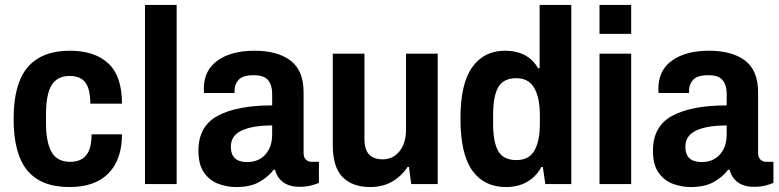

<svg xmlns="http://www.w3.org/2000/svg" viewBox="-20 -744 3149 776"><path d="M261 12Q146 12 90.5 -55Q35 -122 35 -263Q35 -406 92 -472.5Q149 -539 262 -539Q363 -539 418 -487.5Q473 -436 473 -325H345Q345 -383 325.5 -410Q306 -437 261 -437Q212 -437 189 -400.5Q166 -364 166 -282V-243Q166 -171 188 -130.5Q210 -90 264 -90Q307 -90 328.5 -116.5Q350 -143 350 -201H473Q473 -99 418.5 -43.5Q364 12 261 12Z M566 0V-724H694V0Z M934 12Q899 12 864 -0.5Q829 -13 805.5 -45Q782 -77 782 -135Q782 -234 860 -276Q938 -318 1080 -318V-366Q1080 -399 1064 -419.5Q1048 -440 1006 -440Q961 -440 944.5 -421.5Q928 -403 928 -379V-368H805Q804 -372 804 -376.5Q804 -381 804 -387Q804 -460 859.5 -499.5Q915 -539 1008 -539Q1102 -539 1154.5 -499Q1207 -459 1207 -371V-125Q1207 -108 1216.5 -99Q1226 -90 1239 -90H1269V-5Q1256 1 1236 6Q1216 11 1190 11Q1149 11 1124 -8Q1099 -27 1092 -58H1086Q1063 -28 1027 -8Q991 12 934 12ZM979 -89Q1025 -89 1052.5 -119.5Q1080 -150 1080 -201V-237Q1001 -237 957 -216.5Q913 -196 913 -151Q913 -89 979 -89Z M1476 12Q1405 12 1365 -28Q1325 -68 1325 -157V-527H1453V-183Q1453 -139 1472 -119.5Q1491 -100 1527 -100Q1568 -100 1594.5 -132.5Q1621 -165 1621 -220V-527H1749V0H1642L1633 -69H1627Q1602 -31 1564 -9.5Q1526 12 1476 12Z M2025 12Q1937 12 1889 -54.5Q1841 -121 1841 -265Q1841 -407 1889 -473Q1937 -539 2020 -539Q2114 -539 2155 -468H2161V-724H2289V0H2184L2174 -69H2168Q2147 -30 2110.5 -9Q2074 12 2025 12ZM2067 -97Q2118 -97 2140 -135.5Q2162 -174 2162 -245V-277Q2162 -350 2139 -389Q2116 -428 2067 -428Q2015 -428 1994 -392Q1973 -356 1973 -279V-244Q1973 -169 1994 -133Q2015 -97 2067 -97Z M2403 -607V-724H2531V-607ZM2403 0V-527H2531V0Z M2771 12Q2736 12 2701 -0.5Q2666 -13 2642.5 -45Q2619 -77 2619 -135Q2619 -234 2697 -276Q2775 -318 2917 -318V-366Q2917 -399 2901 -419.5Q2885 -440 2843 -440Q2798 -440 2781.5 -421.5Q2765 -403 2765 -379V-368H2642Q2641 -372 2641 -376.5Q2641 -381 2641 -387Q2641 -460 2696.5 -499.5Q2752 -539 2845 -539Q2939 -539 2991.5 -499Q3044 -459 3044 -371V-125Q3044 -108 3053.5 -99Q3063 -90 3076 -90H3106V-5Q3093 1 3073 6Q3053 11 3027 11Q2986 11 2961 -8Q2936 -27 2929 -58H2923Q2900 -28 2864 -8Q2828 12 2771 12ZM2816 -89Q2862 -89 2889.5 -119.5Q2917 -150 2917 -201V-237Q2838 -237 2794 -216.5Q2750 -196 2750 -151Q2750 -89 2816 -89Z"/></svg>

Font: Archivo SemiCondensed
Style: Bold
Weight: 680
Width: 4
Designer: Hector Gatti
Foundry: Omnibus-Type
Version: Version 2.001; ttfautohint (v1.8.3)